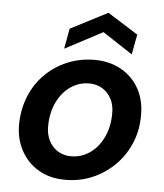

<svg xmlns="http://www.w3.org/2000/svg" viewBox="-52 -759 700 818"><g transform="rotate(5 298.0 -350.5)"><path d="M257 12Q191 12 142 -17Q93 -46 66 -97.5Q39 -149 41 -214Q43 -277 66 -331Q89 -385 129.5 -424.5Q170 -464 223.5 -486Q277 -508 338 -508Q403 -508 453 -479.5Q503 -451 530 -400.5Q557 -350 555 -283Q554 -220 530.5 -166.5Q507 -113 466 -73Q425 -33 372 -10.5Q319 12 257 12ZM273 -90Q316 -90 351.5 -114Q387 -138 408.5 -180.5Q430 -223 432 -278Q434 -319 419.5 -347.5Q405 -376 380 -391Q355 -406 324 -406Q281 -406 245.5 -382Q210 -358 188.5 -315.5Q167 -273 165 -218Q163 -178 177.5 -149Q192 -120 217 -105Q242 -90 273 -90ZM204 -544 220 -631 379 -713 509 -631 493 -545 365 -629Z"/></g></svg>

Font: DM Sans 28pt SemiBold
Style: Italic
Weight: 600
Italic angle: -10°
Version: Version 4.004;gftools[0.9.30]